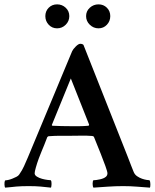

<svg xmlns="http://www.w3.org/2000/svg" viewBox="-34 -857 710 881"><path d="M291 -497 204 -284Q204 -283 204 -282Q206 -280 206 -280Q223 -279 248.5 -278.5Q274 -278 291 -278Q314 -278 331.5 -278Q349 -278 372 -280Q374 -280 374 -283Q375 -284 375 -285ZM97 -3Q80 -3 66.5 -2.5Q53 -2 41 -1Q29 0 17 1.5Q5 3 -10 4Q-13 1 -13.5 -10.5Q-14 -22 -11 -29Q-7 -29 2.5 -31Q12 -33 22 -37Q32 -41 41 -45.5Q50 -50 54 -56Q68 -76 76 -94Q84 -112 94 -135Q139 -243 179 -339Q196 -380 213.5 -421.5Q231 -463 246.5 -501Q262 -539 275.5 -570.5Q289 -602 297 -622Q301 -631 313.5 -643.5Q326 -656 334 -656Q344 -656 349 -651L552 -138Q562 -113 568 -96.5Q574 -80 579 -69Q584 -56 595 -48.5Q606 -41 617.5 -37Q629 -33 639 -31.5Q649 -30 652 -30Q656 -24 656 -11.5Q656 1 654 4Q625 2 594.5 -0.5Q564 -3 531 -3Q496 -3 460 -0.5Q424 2 395 4Q393 2 392 -3Q391 -8 391 -14Q391 -20 392 -24.5Q393 -29 395 -30Q406 -30 424.5 -34Q443 -38 452 -46Q459 -52 459 -62Q459 -69 449.5 -95.5Q440 -122 428 -152Q414 -187 397 -229Q396 -230 395 -231Q391 -233 390 -233Q365 -235 339 -234.5Q313 -234 294 -234Q263 -234 241 -234Q219 -234 190 -232Q188 -232 186 -230.5Q184 -229 183 -228Q176 -210 169 -192Q163 -177 156 -160.5Q149 -144 144 -130Q136 -108 130.5 -88.5Q125 -69 125 -62Q125 -53 135.5 -46.5Q146 -40 159 -36.5Q172 -33 184 -31.5Q196 -30 199 -30Q203 -25 202.5 -12.5Q202 0 200 4Q173 1 151.5 -1Q130 -3 97 -3ZM361 -783Q361 -806 378 -821.5Q395 -837 418 -837Q441 -837 456.5 -821.5Q472 -806 472 -783Q472 -760 456.5 -743.5Q441 -727 418 -727Q395 -727 378 -743.5Q361 -760 361 -783ZM174 -783Q174 -806 189.5 -821.5Q205 -837 228 -837Q251 -837 267.5 -821.5Q284 -806 284 -783Q284 -760 267.5 -743.5Q251 -727 228 -727Q205 -727 189.5 -743.5Q174 -760 174 -783Z"/></svg>

Font: Vermiglione SemiBold
Style: Regular
Weight: 600
Version: Version 1.000